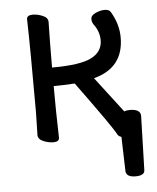

<svg xmlns="http://www.w3.org/2000/svg" viewBox="-50 -532 613 752"><g transform="rotate(-5 257.0 -156.0)"><path d="M453 177Q418 177 415 155L411 18Q401 16 395 6Q387 -14 247 -206Q193 -203 164 -203Q164 -105 167 0Q167 16 144 16Q125 16 104.5 7.5Q84 -1 84 -18L86 -106Q86 -366 83 -473Q83 -489 107 -489Q125 -489 145.5 -480.5Q166 -472 166 -455Q164 -362 164 -276Q275 -276 319 -298.5Q363 -321 363 -366Q363 -401 340 -431Q334 -440 334 -452Q334 -466 353 -474.5Q372 -483 388 -483Q406 -483 412 -473Q442 -423 442 -370Q442 -251 324 -220L431 -80Q439 -84 452 -84Q495 -84 495 -57L489 155Q489 177 453 177Z"/></g></svg>

Font: LXGW WenKai Lite
Style: Bold
Weight: 700
Designer: LXGW / Fontworks Inc.
Foundry: LXGW / Fontworks Inc.
Version: Version 1.330;April 28, 2024